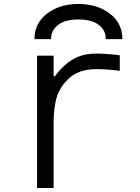

<svg xmlns="http://www.w3.org/2000/svg" viewBox="-20 -947 707 967"><path d="M513 -750Q513 -794.3 477.5 -821.6Q442.1 -849 375 -849Q307.9 -849 272.5 -821.6Q237 -794.3 237 -750H153.6Q153.6 -830.1 217.1 -878.6Q280.6 -927.1 375 -927.1Q469.4 -927.1 532.9 -878.6Q596.4 -830.1 596.4 -750ZM466.1 -599Q377.6 -599 326.2 -551.4Q299.5 -526.7 282.6 -496.7Q265.6 -466.8 259.1 -430Q252.6 -393.2 251.3 -370.4Q250 -347.7 250 -309.2V0H166.7V-666.7H250V-563.2H256.5Q296.9 -617.8 346 -647.5Q395.2 -677.1 466.1 -677.1Q514.3 -677.1 583.3 -668.6V-590.5Q514.3 -599 466.1 -599Z"/></svg>

Font: Monoid
Style: Regular
Weight: 400
Width: 4
Monospace: yes
Designer: Andreas Larsen (@larsenwork)
Version: Version 0.61